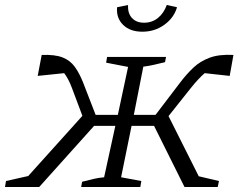

<svg xmlns="http://www.w3.org/2000/svg" viewBox="-30 -749 978 769"><path d="M127 0H-10L-6 -24L83 -44L300 -285L258 -397Q244 -434 227 -456L121 -445L137 -529Q190 -531 220.5 -519Q251 -507 269.5 -481.5Q288 -456 303 -418L353 -289H442L483 -481L395 -498L399 -521H635L631 -500Q606 -494 586.5 -489.5Q567 -485 544 -482L506 -289H593L692 -419Q717 -452 744.5 -478Q772 -504 810 -518Q848 -532 905 -529L890 -445L790 -456Q766 -436 734 -396L645 -284L766 -43L847 -24L842 0H709L587 -245H497L455 -39L536 -24L532 0H295L299 -21Q327 -28 345.5 -32.5Q364 -37 387 -39L432 -245H347ZM540 -622Q491 -622 463 -649.5Q435 -677 439 -720L483 -729Q481 -696 498.5 -677Q516 -658 547 -658Q579 -658 602.5 -677Q626 -696 638 -729L679 -720Q667 -678 628.5 -650Q590 -622 540 -622Z"/></svg>

Font: Piazzolla SC Light
Style: Italic
Weight: 300
Italic angle: -11.3°
Designer: Juan Pablo del Peral
Foundry: Huerta Tipografica
Version: Version 1.330